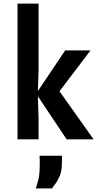

<svg xmlns="http://www.w3.org/2000/svg" viewBox="-20 -780 547 1075"><path d="M78 0V-760H196V-387L192 -270L345 -498H487L313 -269L504 0H353L192 -241L196 -119V0ZM180.5 275Q183 266.5 192.8 233.8Q202.5 201 202.5 141Q202.5 129 202.5 116.8Q202.5 104.5 201.5 92H326.5Q327.5 98 327 114Q326.5 130 326.5 134Q326.5 178 313.8 206.8Q301 235.5 287.8 252Q274.5 268.5 272.5 275Z"/></svg>

Font: Alatsi
Style: Regular
Weight: 400
Designer: Spyros Zevelakis, Eben Sorkin
Foundry: www.sorkintype.com
Version: Version 1.008; ttfautohint (v1.8.4.7-5d5b)